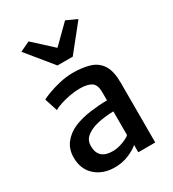

<svg xmlns="http://www.w3.org/2000/svg" viewBox="-202 -950 963 1069"><g transform="rotate(-30 279.5 -416.0)"><path d="M218 8Q143 8 94.5 -35.5Q46 -79 46 -153.5Q46 -207 74.8 -244.2Q103.5 -281.5 152 -302.5Q200 -322 258.8 -329.8Q317.5 -337.5 366 -337.5V-390Q366 -439 340.2 -454.8Q314.5 -470.5 267 -470.5Q235.5 -470.5 202 -464.2Q168.5 -458 140.5 -448.8Q112.5 -439.5 97.5 -430L70.5 -513Q82 -520 114.8 -532.5Q147.5 -545 191.2 -555.2Q235 -565.5 278 -565.5Q340.5 -565.5 386.2 -551Q432 -536.5 456.8 -497.2Q481.5 -458 481.5 -383.5V0H372.5V-47Q350.5 -27 309 -9.5Q267.5 8 218 8ZM161 -161Q161 -76 253.5 -76Q277 -76 301 -83Q325 -90 342.8 -99Q360.5 -108 366 -114.5V-266.5Q346.5 -266.5 319.2 -263.8Q292 -261 265.5 -255.2Q239 -249.5 220.5 -240.5Q195 -229 178 -211Q161 -193 161 -161ZM88.5 -810 152 -840 273.5 -728.5 386.5 -840 455 -809 322.5 -643.5H224.5Z"/></g></svg>

Font: Merriweather Sans
Style: Regular
Weight: 400
Designer: Eben Sorkin
Foundry: Eben Sorkin
Version: Version 1.008; ttfautohint (v1.7.19-72a1) -l 8 -r 50 -G 200 